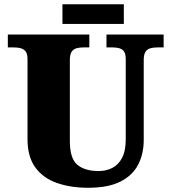

<svg xmlns="http://www.w3.org/2000/svg" viewBox="-20 -877 809 907"><path d="M396 10Q313 10 248 -13Q183 -36 146.5 -86.5Q110 -137 110 -219V-597Q110 -622 101.5 -633.5Q93 -645 78.5 -649Q64 -653 46 -653H17V-714H402V-653H373Q356 -653 341.5 -649Q327 -645 318.5 -632.5Q310 -620 310 -593V-210Q310 -128 345.5 -98.5Q381 -69 446 -69Q481 -69 510 -83.5Q539 -98 556.5 -131Q574 -164 574 -219V-597Q574 -622 566 -633.5Q558 -645 544 -649Q530 -653 512 -653H483V-714H753V-653H723Q705 -653 690.5 -649Q676 -645 667.5 -632.5Q659 -620 659 -593V-217Q659 -150 632.5 -99Q606 -48 548.5 -19Q491 10 396 10ZM275 -764V-857H565V-764Z"/></svg>

Font: Noto Serif Tibetan Black
Style: Regular
Weight: 900
Version: Version 2.103